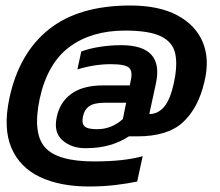

<svg xmlns="http://www.w3.org/2000/svg" viewBox="-20 -545 798 697"><path d="M303 132Q198 132 125 97.5Q52 63 21.5 -8Q-9 -79 14 -188Q49 -352 157.5 -438.5Q266 -525 453 -525Q557 -525 623.5 -489.5Q690 -454 716 -392Q742 -330 722 -248Q700 -153 644.5 -101.5Q589 -50 479 -50H448Q418 -30 379 -18.5Q340 -7 290 -7Q239 -7 206.5 -36Q174 -65 186 -120Q197 -174 239 -204.5Q281 -235 355 -235H451L455 -254Q462 -286 448.5 -299Q435 -312 382 -312Q323 -312 261 -293L275 -358Q304 -369 342.5 -375Q381 -381 420 -381Q576 -381 546 -242L522 -131Q554 -131 576.5 -158Q599 -185 612 -248Q625 -310 616 -351Q607 -392 564.5 -413Q522 -434 434 -434Q312 -434 232 -374.5Q152 -315 124 -186Q98 -62 143 -10.5Q188 41 321 41Q431 41 498 22L478 114Q445 121 400 126.5Q355 132 303 132ZM332 -76Q386 -76 426 -113L438 -172H360Q322 -172 304 -159.5Q286 -147 281 -121Q276 -97 287 -86.5Q298 -76 332 -76Z"/></svg>

Font: Kanit SemiBold
Style: Italic
Weight: 600
Italic angle: -12°
Designer: Katatrad Team
Foundry: CadsonDemak
Version: Version 2.000; ttfautohint (v1.8.3)